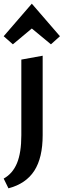

<svg xmlns="http://www.w3.org/2000/svg" viewBox="-37 -735 346 1044"><path d="M-17 -538 136 -715 289 -538 240 -494 136 -580 33 -494ZM79 -411 195 -432V0Q195 123 149.5 193.5Q104 264 9 289L-17 236Q32 209 55.5 152Q79 95 79 0Z"/></svg>

Font: Ysabeau Infant
Style: Bold
Weight: 700
Designer: Christian Thalmann (Catharsis Fonts)
Version: Version 0.003